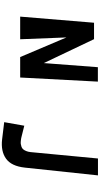

<svg xmlns="http://www.w3.org/2000/svg" viewBox="485 -1375 1093 2103"><g transform="rotate(90 1031.5 -323.5)"><path d="M1646 -112 1716 -850H1901L1816 -50Q1800 98 1718.5 156.5Q1637 215 1507 200L1318 177L1357 -43L1469 -15Q1485 -11 1494 -9Q1503 -7 1523 -5Q1543 -3 1556 -4.5Q1569 -6 1586.5 -12Q1604 -18 1614.5 -30Q1625 -42 1634 -63Q1643 -84 1646 -112ZM162 2 229 -807H409L671 -257L716 -849H874L829 2H605L390 -505L410 2Z"/></g></svg>

Font: OpenDyslexic
Style: Bold
Weight: 800
Designer: Abbie Gonzalez
Version: Version 0.920;hotconv 1.0.109;makeotfexe 2.5.65596